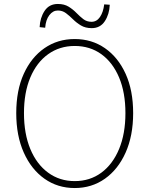

<svg xmlns="http://www.w3.org/2000/svg" viewBox="-20 -936 754 969"><path d="M357 13Q271 13 204.5 -34Q138 -81 100 -166Q62 -251 62 -365Q62 -480 100 -563.5Q138 -647 204.5 -693Q271 -739 357 -739Q443 -739 509.5 -693Q576 -647 614 -563.5Q652 -480 652 -365Q652 -251 614 -166Q576 -81 509.5 -34Q443 13 357 13ZM357 -22Q434 -22 491.5 -64.5Q549 -107 581 -184Q613 -261 613 -365Q613 -469 581 -545Q549 -621 491.5 -662.5Q434 -704 357 -704Q281 -704 223 -662.5Q165 -621 133 -545Q101 -469 101 -365Q101 -261 133 -184Q165 -107 223 -64.5Q281 -22 357 -22ZM443 -794Q411 -794 388.5 -807.5Q366 -821 348.5 -838.5Q331 -856 313 -869.5Q295 -883 272 -883Q247 -883 229 -859.5Q211 -836 208 -796L180 -799Q182 -846 205 -881Q228 -916 272 -916Q304 -916 326 -902.5Q348 -889 365.5 -871Q383 -853 400.5 -839.5Q418 -826 442 -826Q468 -826 484.5 -850Q501 -874 506 -914L534 -912Q532 -864 509 -829Q486 -794 443 -794Z"/></svg>

Font: Noto Sans TC Thin Thin
Style: Regular
Weight: 250
Version: Version 2.004-H2;hotconv 1.0.118;makeotfexe 2.5.65603